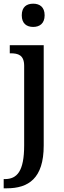

<svg xmlns="http://www.w3.org/2000/svg" viewBox="-31 -781 347 1041"><path d="M149 -635C183 -635 211 -653 211 -698C211 -744 183 -761 149 -761C114 -761 87 -744 87 -698C87 -653 114 -635 149 -635ZM-11 240H5C123 240 206 187 206 8V-536H22V-492H26C67 -492 100 -483 100 -424V7C100 147 62 190 -5 190H-11Z"/></svg>

Font: Noto Serif SemiCondensed Medium
Style: Regular
Weight: 500
Width: 4
Designer: Monotype Design Team
Foundry: Monotype Imaging Inc.
Version: Version 2.014